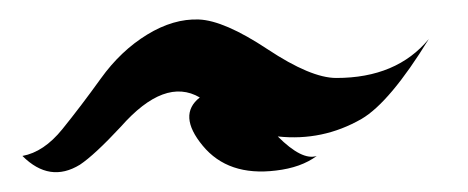

<svg xmlns="http://www.w3.org/2000/svg" viewBox="-20 -320 480 197"><path d="M325 -240Q387 -240 420 -280Q380 -215 351 -198Q311 -175 265 -180Q290 -155 305 -160Q289 -148 263 -145Q214 -139 188 -170.5Q162 -202 185 -220Q149 -241 104 -190Q77 -161 62 -151Q31 -132 3 -160Q25 -164 44 -187.5Q63 -211 83.5 -239.5Q104 -268 131 -284.5Q158 -301 184 -300Q210 -299 254.5 -269.5Q299 -240 325 -240Z"/></svg>

Font: SOV_mook
Style: Book
Weight: 400
Version: Version 1.00